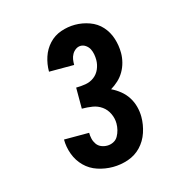

<svg xmlns="http://www.w3.org/2000/svg" viewBox="-84 -923 668 686"><g transform="rotate(-15 250.0 -580.0)"><path d="M252 -317Q223 -317 195.5 -326Q168 -335 148 -355Q128 -375 118 -402Q108 -429 108 -457H201Q201 -446 203.5 -435Q206 -424 212.5 -414.5Q219 -405 229.5 -400.5Q240 -396 252 -396Q264 -396 275 -401.5Q286 -407 292 -417.5Q298 -428 301 -440Q304 -452 304 -464Q304 -483 295.5 -501Q287 -519 271.5 -530Q256 -541 237 -544Q218 -547 198 -547V-625Q216 -625 233.5 -628Q251 -631 265 -641.5Q279 -652 286 -668.5Q293 -685 293 -702Q293 -713 291 -723.5Q289 -734 284.5 -743Q280 -752 271 -758.5Q262 -765 252 -765Q242 -765 233.5 -759Q225 -753 220 -744Q215 -735 213.5 -725.5Q212 -716 212 -705H119Q119 -705 119 -705.5Q119 -706 119 -706Q119 -733 127.5 -759Q136 -785 154.5 -805Q173 -825 199 -834Q225 -843 252 -843Q279 -843 305.5 -833.5Q332 -824 350 -804Q368 -784 376.5 -757.5Q385 -731 385 -703Q385 -686 380.5 -668.5Q376 -651 367 -635.5Q358 -620 345 -608Q332 -596 317 -587Q334 -579 349.5 -566.5Q365 -554 375.5 -537.5Q386 -521 391 -502Q396 -483 396 -464Q396 -435 386.5 -406.5Q377 -378 357 -357Q337 -336 309 -326.5Q281 -317 252 -317Z"/></g></svg>

Font: iosevka_custom_sans_ss08 XBd
Style: Regular
Weight: 800
Designer: Belleve Invis
Foundry: Belleve Invis
Version: Version 10.3.0; ttfautohint (v1.8.3)